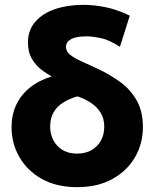

<svg xmlns="http://www.w3.org/2000/svg" viewBox="-20 -755 636 790"><path d="M297.5 15Q212.5 15 152.2 -18.8Q92 -52.5 59.8 -108.8Q27.5 -165 27.5 -232.5Q27.5 -282 46.5 -323Q65.5 -364 102.2 -394Q139 -424 192.5 -440.5Q175.5 -449.5 152.5 -466.5Q129.5 -483.5 112.2 -511.5Q95 -539.5 95 -580Q95 -630.5 125 -665.2Q155 -700 206.5 -717.5Q258 -735 322 -735Q366 -735 413.8 -725.5Q461.5 -716 514 -690.5L473.5 -562.5Q428.5 -591.5 393.8 -598.5Q359 -605.5 338 -605.5Q293 -605.5 272.2 -593.8Q251.5 -582 251.5 -562Q251.5 -543.5 268 -530Q284.5 -516.5 314 -503.2Q343.5 -490 383 -471.5Q434 -447.5 476 -416.5Q518 -385.5 543 -340.8Q568 -296 568 -232Q568 -164.5 535.5 -108.2Q503 -52 442.5 -18.5Q382 15 297.5 15ZM297.5 -123Q331 -123 356 -137Q381 -151 395 -176Q409 -201 409 -234Q409 -267 394.2 -291Q379.5 -315 354.8 -331.5Q330 -348 298.5 -358.5Q265 -349 239.8 -333Q214.5 -317 200.5 -292.8Q186.5 -268.5 186.5 -235.5Q186.5 -185.5 216.8 -154.2Q247 -123 297.5 -123Z"/></svg>

Font: Geologica Roman
Style: Bold
Weight: 700
Designer: Sindre Bremnes, Frode Helland
Foundry: Monokrom Skriftforlag AS
Version: Version 1.010;gftools[0.9.28]